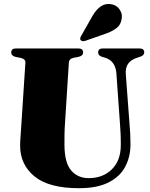

<svg xmlns="http://www.w3.org/2000/svg" viewBox="-20 -948 766 983"><path d="M594.5 -311 576 -571Q571.5 -637 516.5 -653L504.5 -656.5Q482.5 -662.5 482.5 -679.5Q482.5 -700 506 -700H694.5Q718.5 -700 718.5 -679.5Q718.5 -664 696 -657L684 -653Q619 -633.5 624 -569.5L643 -314.5Q645.5 -288 646.8 -262Q648 -236 648 -208Q648 -145.5 621.2 -94.8Q594.5 -44 536.2 -14.2Q478 15.5 384 15.5Q230.5 15.5 156.8 -44.8Q83 -105 83 -203Q83 -219.5 85.2 -249.8Q87.5 -280 90 -320.5L110 -627Q111.5 -646 84 -652L61 -656.5Q37.5 -661.5 37.5 -679.5Q37.5 -700 62 -700H381Q405.5 -700 405.5 -679.5Q405.5 -662 382 -657L356.5 -652Q333.5 -647 332.5 -627.5L313 -320.5Q310.5 -286 310.2 -257Q310 -228 310 -208.5Q310 -115.5 344 -75.8Q378 -36 434 -36Q507 -36 552.8 -81.2Q598.5 -126.5 598.5 -206Q598.5 -243 597.2 -266.5Q596 -290 594.5 -311ZM453.5 -866.5Q471.5 -897.5 494.2 -914Q517 -930.5 545.5 -927Q575.5 -923.5 591.2 -901.2Q607 -879 603.5 -856.5Q600.5 -823.5 578 -805.5Q555.5 -787.5 522.5 -776L417 -739Q411 -737 404 -737.2Q397 -737.5 393 -742.5Q387 -750 395.5 -764Z"/></svg>

Font: Fraunces 72pt S000 Black
Style: Regular
Weight: 900
Version: Version 1.000; ttfautohint (v1.8.3)